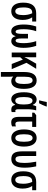

<svg xmlns="http://www.w3.org/2000/svg" viewBox="1578 -2394 1056 4251"><g transform="rotate(90 2105.5 -268.0)"><path d="M421 -240C421 -327 402 -398 363 -453H457V-542H276C115 -542 38 -448 38 -255C38 -87 104 10 228 10C347 10 421 -82 421 -240ZM144 -258C144 -392 178 -453 255 -453H274C302 -389 314 -325 314 -254C314 -139 286 -79 229 -79C174 -79 144 -135 144 -258Z M995 -542H890C920 -455 935 -359 935 -264C935 -145 917 -86 880 -86C844 -86 831 -126 831 -227V-360H729V-227C729 -129 716 -86 681 -86C642 -86 626 -144 626 -266C626 -365 641 -457 671 -542H566C534 -442 522 -363 522 -262C522 -90 575 10 668 10C728 10 763 -23 779 -85H782C797 -23 835 10 890 10C983 10 1039 -89 1039 -262C1039 -361 1026 -446 995 -542Z M1503 -542H1389L1277 -345C1267 -329 1255 -307 1246 -286H1242C1246 -322 1247 -362 1247 -405V-542H1142V0H1247V-188L1299 -246L1396 0H1510L1370 -327Z M1947 -271C1947 -459 1881 -552 1761 -552C1627 -552 1574 -446 1574 -275V240H1679V101C1679 63 1678 16 1674 -31H1679C1703 -6 1735 10 1777 10C1898 10 1947 -103 1947 -271ZM1759 -462C1814 -462 1839 -405 1839 -271C1839 -138 1812 -79 1752 -79C1723 -79 1698 -92 1679 -115V-294C1679 -410 1704 -462 1759 -462Z M2203 -606H2266C2293 -655 2319 -716 2337 -764V-776H2238C2234 -748 2212 -648 2203 -619ZM2177 10C2227 10 2269 -20 2295 -74H2302C2318 -14 2350 10 2412 10C2425 10 2453 5 2460 0V-84C2453 -81 2443 -79 2433 -79C2410 -79 2398 -102 2398 -147V-342C2398 -418 2408 -492 2423 -542H2333C2323 -524 2313 -495 2306 -465H2301C2276 -523 2239 -552 2183 -552C2082 -552 2022 -453 2022 -269C2022 -89 2078 10 2177 10ZM2209 -79C2154 -79 2128 -138 2128 -268C2128 -392 2153 -460 2207 -460C2266 -460 2293 -401 2293 -269V-260C2293 -140 2266 -79 2209 -79Z M2790 -542H2530L2474 -499V-453H2567V-160C2567 -42 2604 11 2691 11C2722 11 2756 4 2778 -8V-93C2758 -85 2739 -81 2720 -81C2687 -81 2671 -109 2671 -166V-453H2790Z M3225 -272C3225 -454 3153 -552 3035 -552C2904 -552 2845 -443 2845 -272C2845 -110 2906 10 3033 10C3169 10 3225 -112 3225 -272ZM2952 -271C2952 -399 2977 -462 3035 -462C3093 -462 3118 -399 3118 -272C3118 -143 3093 -80 3035 -80C2977 -80 2952 -145 2952 -271Z M3502 9C3625 9 3692 -88 3692 -278C3692 -376 3685 -434 3663 -542H3559C3578 -447 3587 -365 3587 -277C3587 -143 3561 -83 3503 -83C3448 -83 3434 -135 3434 -226V-542H3330V-237C3331 -60 3378 7 3502 9Z M4155 -240C4155 -327 4136 -398 4097 -453H4191V-542H4010C3849 -542 3772 -448 3772 -255C3772 -87 3838 10 3962 10C4081 10 4155 -82 4155 -240ZM3878 -258C3878 -392 3912 -453 3989 -453H4008C4036 -389 4048 -325 4048 -254C4048 -139 4020 -79 3963 -79C3908 -79 3878 -135 3878 -258Z"/></g></svg>

Font: Noto Sans Display Condensed Medium
Style: Regular
Weight: 500
Width: 3
Designer: Monotype Design Team
Foundry: Monotype Imaging Inc.
Version: Version 1.900